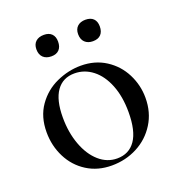

<svg xmlns="http://www.w3.org/2000/svg" viewBox="-110 -654 701 757"><g transform="rotate(-20 241.0 -275.0)"><path d="M35 -198Q35 -263 67 -308.5Q99 -354 149 -376.5Q199 -399 251 -399Q310 -399 355 -370Q400 -341 424 -293.5Q448 -246 448 -193Q448 -132 418.5 -85Q389 -38 340 -12.5Q291 13 233 13Q174 13 129 -15.5Q84 -44 59.5 -92.5Q35 -141 35 -198ZM366 -163Q366 -228 346.5 -277Q327 -326 293 -352.5Q259 -379 217 -379Q168 -379 141.5 -341.5Q115 -304 115 -231Q115 -168 134 -116.5Q153 -65 186.5 -35.5Q220 -6 262 -6Q312 -6 339 -45Q366 -84 366 -163ZM109 -519Q109 -540 121.5 -551.5Q134 -563 156 -563Q177 -563 188.5 -551.5Q200 -540 200 -519Q200 -497 188.5 -485Q177 -473 156 -473Q134 -473 121.5 -485Q109 -497 109 -519ZM284 -519Q284 -540 296.5 -551.5Q309 -563 330 -563Q352 -563 363.5 -551.5Q375 -540 375 -519Q375 -497 363.5 -485Q352 -473 330 -473Q309 -473 296.5 -485Q284 -497 284 -519Z"/></g></svg>

Font: Cormorant Garamond Medium
Style: Regular
Weight: 500
Designer: Christian Thalmann (Catharsis Fonts)
Foundry: Catharsis Fonts
Version: Version 4.000